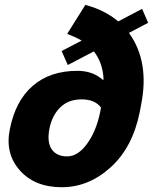

<svg xmlns="http://www.w3.org/2000/svg" viewBox="-20 -761 630 791"><path d="M392.6 -299.3 396 -317.9Q371.1 -351.6 316.4 -351.6Q261.7 -351.6 228 -318.4Q194.3 -285.2 183.6 -230.5Q172.9 -175.8 192.9 -146.2Q212.9 -116.7 256.8 -116.7Q300.8 -116.7 338.6 -168.5Q376.5 -220.2 392.6 -299.3ZM20.5 -228.5Q43.5 -345.7 115 -407.5Q186.5 -469.2 298.8 -469.2Q362.3 -469.2 404.3 -431.6L406.7 -434.1Q403.8 -502 366.7 -549.3L259.3 -493.2L233.9 -550.8L316.4 -593.8Q292.5 -607.9 256.8 -621.6L331.5 -740.7Q408.7 -721.2 467.3 -672.9L565.4 -724.6L590.3 -667L511.2 -625.5Q596.7 -507.3 561.5 -330.1L555.7 -299.3Q526.4 -153.8 436 -71.8Q345.7 10.3 234.4 10.3Q123 10.3 61.5 -59.3Q0 -128.9 20.5 -228.5Z"/></svg>

Font: Roboto-BlackItalic
Style: Italic
Weight: 900
Italic angle: -12°
Designer: Google
Version: Version 1.100141; 2013